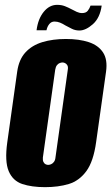

<svg xmlns="http://www.w3.org/2000/svg" viewBox="-20 -761 460 793"><path d="M166 12Q111 12 72 -1Q33 -14 16 -54Q-1 -94 10 -173L51 -465Q58 -515 85 -544.5Q112 -574 155 -587Q198 -600 252 -600Q307 -600 346.5 -587Q386 -574 405.5 -544.5Q425 -515 418 -465L377 -174Q366 -94 336.5 -54Q307 -14 264 -1Q221 12 166 12ZM179 -80Q184 -80 190.5 -82.5Q197 -85 202.5 -92Q208 -99 209 -110L260 -473Q262 -485 258 -491.5Q254 -498 248.5 -500.5Q243 -503 238 -503Q233 -503 226.5 -500.5Q220 -498 215 -491.5Q210 -485 208 -473L157 -110Q156 -99 159.5 -92Q163 -85 168.5 -82.5Q174 -80 179 -80ZM308 -635Q291 -635 277 -642Q263 -649 250 -656Q239 -663 228 -667.5Q217 -672 205 -672Q192 -672 183.5 -661.5Q175 -651 172 -636H131Q137 -683 160.5 -712Q184 -741 216 -741Q234 -741 248 -735.5Q262 -730 275 -723Q286 -717 297 -712Q308 -707 319 -707Q335 -707 342.5 -716.5Q350 -726 354 -738H400Q393 -687 363.5 -661Q334 -635 308 -635Z"/></svg>

Font: Alumni Sans Thin Black
Style: Italic
Weight: 900
Italic angle: -8°
Version: Version 1.016